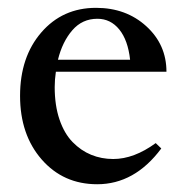

<svg xmlns="http://www.w3.org/2000/svg" viewBox="-20 -459 470 490"><path d="M228 11.2Q141.6 11.2 86.4 -52Q31.2 -115.2 31.2 -214.4Q31.2 -313.5 85.4 -376.2Q139.6 -439 225.1 -439Q301.8 -439 353.3 -392.1Q404.8 -345.2 404.8 -275.9H122.6Q119.6 -255.9 119.6 -236.8Q119.6 -189.9 131.8 -154.1Q144 -118.2 165.3 -96.4Q186.5 -74.7 212.6 -64Q238.8 -53.2 269 -53.2Q321.8 -53.2 377.4 -93.8L391.6 -80.1Q323.7 11.2 228 11.2ZM228.5 -411.1Q189.9 -411.1 164.6 -381.8Q139.2 -352.5 127.9 -306.6H312Q306.6 -356.4 284.4 -383.8Q262.2 -411.1 228.5 -411.1Z"/></svg>

Font: Elstob 14pt Medium
Style: Regular
Weight: 500
Designer: Peter S. Baker
Version: Version 1.015